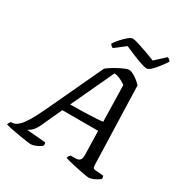

<svg xmlns="http://www.w3.org/2000/svg" viewBox="-239 -1064 1154 1216"><g transform="rotate(30 338.5 -456.0)"><path d="M158 0Q151 0 127 -3.5Q103 -7 71.5 -12Q40 -17 11.5 -23Q-17 -29 -33 -34Q-31 -42 -26.5 -49Q-22 -56 -18 -59H-9Q0 -59 12.5 -64.5Q25 -70 42 -87.5Q59 -105 81 -141.5Q103 -178 132 -240L322 -646Q332 -655 351.5 -667.5Q371 -680 393.5 -692Q416 -704 435.5 -712Q455 -720 465 -720Q478 -720 495.5 -710.5Q513 -701 530.5 -687.5Q548 -674 559 -661L577 -87Q578 -73 581.5 -68Q585 -63 598 -62L656 -57Q659 -53 660 -47.5Q661 -42 659 -34Q649 -26 635 -18Q621 -10 607 -5Q593 0 581 0Q574 0 556 -3Q538 -6 514.5 -11Q491 -16 467.5 -21Q444 -26 425.5 -31Q407 -36 399 -39Q401 -47 405.5 -53.5Q410 -60 414 -64H443Q456 -64 467 -66.5Q478 -69 485 -80Q492 -91 491 -118L487 -287H225L159 -143Q140 -101 120.5 -85.5Q101 -70 94 -68L232 -56Q235 -53 236 -46.5Q237 -40 235 -33Q227 -25 213 -17.5Q199 -10 184.5 -5Q170 0 158 0ZM250 -343Q303 -343 349.5 -344.5Q396 -346 431.5 -348Q467 -350 486 -353L480 -618Q461 -632 439.5 -642Q418 -652 395 -654ZM554 -782Q542 -782 512 -792Q482 -802 446 -817Q410 -832 380 -845L305 -787Q301 -789 294 -793.5Q287 -798 283 -808Q298 -830 317.5 -851.5Q337 -873 355.5 -888Q374 -903 386 -903Q399 -903 429 -893.5Q459 -884 496 -871Q533 -858 563 -845L636 -912Q644 -909 650.5 -903Q657 -897 659 -892Q644 -868 624 -842.5Q604 -817 585.5 -799.5Q567 -782 554 -782Z"/></g></svg>

Font: Texturina Medium 12pt Medium
Style: Italic
Weight: 500
Italic angle: -11°
Version: Version 1.002